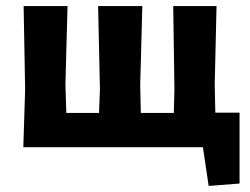

<svg xmlns="http://www.w3.org/2000/svg" viewBox="-20 -486 825 634"><path d="M57 0 63 -191 58 -466H203L196 -206L199 -113H307L310 -191L304 -466H450L443 -206L445 -113H554L556 -191L552 -466H695L689 -206L691 -114H771V120L669 128L650 0Z"/></svg>

Font: Alegreya Sans SC ExtraBold
Style: Regular
Weight: 800
Designer: Juan Pablo del Peral
Foundry: Huerta Tipografica
Version: Version 2.007